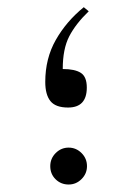

<svg xmlns="http://www.w3.org/2000/svg" viewBox="-20 -506 367 526"><path d="M223.1 -475.1Q187.5 -440.9 169.7 -406.5Q151.9 -372.1 151.9 -316.9Q185.1 -316.9 201.4 -306.4Q217.8 -295.9 217.8 -266.1Q217.8 -211.4 166.5 -211.4Q132.3 -211.4 118.2 -229Q104 -246.6 104 -281.7Q104 -345.7 132.8 -396.5Q161.6 -447.3 209.5 -486.3ZM117.7 -50.8Q117.7 -71.8 132.6 -86.7Q147.5 -101.6 168 -101.6Q188.5 -101.6 203.4 -86.7Q218.3 -71.8 218.3 -50.8Q218.3 -30.3 203.4 -15.4Q188.5 -0.5 168 -0.5Q147 -0.5 132.3 -14.9Q117.7 -29.3 117.7 -50.8Z"/></svg>

Font: Vazir Thin
Style: Thin
Weight: 100
Designer: Saber Rastikerdar
Foundry: Saber Rastikerdar
Version: Version 30.0.0